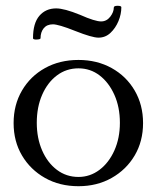

<svg xmlns="http://www.w3.org/2000/svg" viewBox="-20 -632 541 663"><path d="M251 11Q186 11 135.5 -17.5Q85 -46 56 -95Q27 -144 27 -207Q27 -270 56 -319.5Q85 -369 135.5 -397Q186 -425 251 -425Q315 -425 365.5 -397Q416 -369 445 -319.5Q474 -270 474 -207Q474 -144 445 -95Q416 -46 365.5 -17.5Q315 11 251 11ZM251 -21Q291 -21 323.5 -45.5Q356 -70 375 -112.5Q394 -155 394 -208Q394 -262 375 -304.5Q356 -347 324 -371.5Q292 -396 251 -396Q209 -396 176.5 -371.5Q144 -347 125.5 -304.5Q107 -262 107 -208Q107 -155 125.5 -112.5Q144 -70 176.5 -45.5Q209 -21 251 -21ZM320 -502Q298 -502 240 -525Q210 -537 191 -542.5Q172 -548 163 -548Q142 -548 131 -534.5Q120 -521 120 -500Q120 -496 107 -495.5Q94 -495 94 -500Q94 -552 116 -577.5Q138 -603 174 -603Q188 -603 208.5 -597.5Q229 -592 256 -581Q283 -569 301 -563.5Q319 -558 329 -558Q348 -558 360.5 -574Q373 -590 373 -606Q373 -612 386 -612Q399 -612 399 -607Q399 -583 389 -559Q379 -535 361.5 -518.5Q344 -502 320 -502Z"/></svg>

Font: Junicode SmExp
Style: Regular
Weight: 400
Width: 6
Designer: Peter S. Baker
Version: Version 2.205; ttfautohint (v1.8.4)